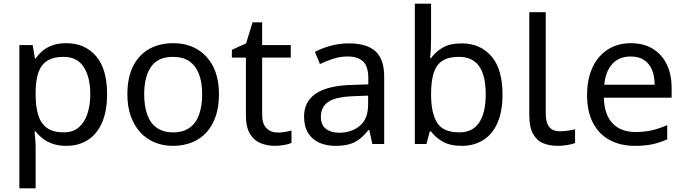

<svg xmlns="http://www.w3.org/2000/svg" viewBox="-20 -780 3709 1040"><path d="M340 -546Q439 -546 499.5 -477Q560 -408 560 -269Q560 -178 532.5 -115.5Q505 -53 455.5 -21.5Q406 10 339 10Q298 10 266 -1Q234 -12 211.5 -29.5Q189 -47 173 -68H167Q169 -51 171 -25Q173 1 173 20V240H85V-536H157L169 -463H173Q189 -486 211.5 -505Q234 -524 265.5 -535Q297 -546 340 -546ZM324 -472Q270 -472 237 -451.5Q204 -431 189 -390Q174 -349 173 -286V-269Q173 -203 187 -157Q201 -111 234.5 -87Q268 -63 326 -63Q375 -63 406.5 -90Q438 -117 453.5 -163.5Q469 -210 469 -270Q469 -362 433.5 -417Q398 -472 324 -472Z M1166 -269Q1166 -202 1148.5 -150.5Q1131 -99 1098.5 -63Q1066 -27 1019.5 -8.5Q973 10 916 10Q863 10 818 -8.5Q773 -27 740 -63Q707 -99 688.5 -150.5Q670 -202 670 -269Q670 -358 700 -419.5Q730 -481 786 -513.5Q842 -546 919 -546Q992 -546 1047.5 -513.5Q1103 -481 1134.5 -419.5Q1166 -358 1166 -269ZM761 -269Q761 -206 777.5 -159.5Q794 -113 829 -88Q864 -63 918 -63Q972 -63 1007 -88Q1042 -113 1058.5 -159.5Q1075 -206 1075 -269Q1075 -333 1058 -378Q1041 -423 1006.5 -447.5Q972 -472 917 -472Q835 -472 798 -418Q761 -364 761 -269Z M1484 -62Q1504 -62 1525 -65.5Q1546 -69 1559 -73V-6Q1545 1 1519 5.5Q1493 10 1469 10Q1427 10 1391.5 -4.5Q1356 -19 1334 -55Q1312 -91 1312 -156V-468H1236V-510L1313 -545L1348 -659H1400V-536H1555V-468H1400V-158Q1400 -109 1423.5 -85.5Q1447 -62 1484 -62Z M1869 -545Q1967 -545 2014 -502Q2061 -459 2061 -365V0H1997L1980 -76H1976Q1953 -47 1928.5 -27.5Q1904 -8 1872.5 1Q1841 10 1796 10Q1748 10 1709.5 -7Q1671 -24 1649 -59.5Q1627 -95 1627 -149Q1627 -229 1690 -272.5Q1753 -316 1884 -320L1975 -323V-355Q1975 -422 1946 -448Q1917 -474 1864 -474Q1822 -474 1784 -461.5Q1746 -449 1713 -433L1686 -499Q1721 -518 1769 -531.5Q1817 -545 1869 -545ZM1895 -259Q1795 -255 1756.5 -227Q1718 -199 1718 -148Q1718 -103 1745.5 -82Q1773 -61 1816 -61Q1884 -61 1929 -98.5Q1974 -136 1974 -214V-262Z M2315 -575Q2315 -541 2313.5 -511.5Q2312 -482 2310 -465H2315Q2338 -499 2378 -522Q2418 -545 2481 -545Q2581 -545 2641.5 -475.5Q2702 -406 2702 -268Q2702 -176 2674.5 -114Q2647 -52 2597 -21Q2547 10 2481 10Q2418 10 2378 -13Q2338 -36 2315 -68H2308L2290 0H2227V-760H2315ZM2466 -472Q2409 -472 2376 -450.5Q2343 -429 2329 -384.5Q2315 -340 2315 -271V-267Q2315 -168 2347.5 -115.5Q2380 -63 2468 -63Q2540 -63 2575.5 -116Q2611 -169 2611 -269Q2611 -370 2575.5 -421Q2540 -472 2466 -472Z M3000 10Q2956 10 2921.5 -4.5Q2887 -19 2867 -55.5Q2847 -92 2847 -157V-714H2936V-165Q2936 -117 2954.5 -93Q2973 -69 3013 -69Q3035 -69 3058.5 -72.5Q3082 -76 3095 -80V-6Q3081 1 3053.5 5.5Q3026 10 3000 10Z M3397 -546Q3466 -546 3515.5 -516Q3565 -486 3591.5 -431.5Q3618 -377 3618 -304V-251H3251Q3253 -160 3297.5 -112.5Q3342 -65 3422 -65Q3473 -65 3512.5 -74.5Q3552 -84 3594 -102V-25Q3553 -7 3513 1.5Q3473 10 3418 10Q3342 10 3283.5 -21Q3225 -52 3192.5 -113.5Q3160 -175 3160 -264Q3160 -352 3189.5 -415Q3219 -478 3272.5 -512Q3326 -546 3397 -546ZM3396 -474Q3333 -474 3296.5 -433.5Q3260 -393 3253 -321H3526Q3526 -367 3512 -401Q3498 -435 3469.5 -454.5Q3441 -474 3396 -474Z"/></svg>

Font: utelugu85
Style: Book
Weight: 400
Designer: Jelle Bosma - Monotype Design Team
Foundry: Monotype Imaging Inc.
Version: Version 2.003